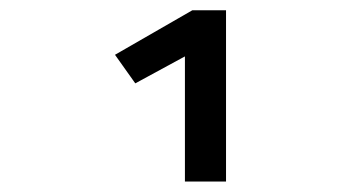

<svg xmlns="http://www.w3.org/2000/svg" viewBox="-20 -672 655 369"><path d="M335.4 -323.1V-563.6L240 -511.8L201 -566.7L349.7 -652.3H414.4V-323.1Z"/></svg>

Font: Fira Code Retina
Style: Regular
Weight: 450
Monospace: yes
Designer: Carrois Corporate, Edenspiekermann AG, Nikita Prokopov
Foundry: Carrois Corporate, Edenspiekermann AG, Nikita Prokopov
Version: Version 6.002